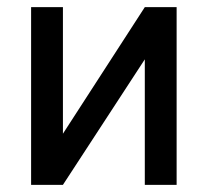

<svg xmlns="http://www.w3.org/2000/svg" viewBox="-20 -517 582 537"><path d="M67 0V-497H156V-143L385 -497H474V0H385V-351L156 0Z"/></svg>

Font: Zen Kaku Gothic Antique Medium
Style: Regular
Weight: 500
Designer: Yoshimichi Ohira
Foundry: Positype
Version: Version 1.002